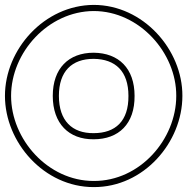

<svg xmlns="http://www.w3.org/2000/svg" viewBox="-74 -673 764 783"><path d="M-28.8 -282C-28.8 -459 122.2 -627 308 -628C494.8 -628 645.8 -457 644.8 -282C644.8 -105 496.8 66 308 65C121.2 65 -28.8 -105 -28.8 -282ZM141.2 -282C141.2 -169 206.8 -104 308 -105C410.3 -105 475.8 -168 474.8 -282C474.8 -394 410.3 -457 308 -458C205.7 -458 141.2 -394 141.2 -282ZM-53.8 -282C-53.8 -92.1 105.9 90 307.9 90C512.2 91.1 669.8 -92.4 669.8 -281.9C670.8 -470 510.1 -653 307.9 -653C107 -651.9 -53.8 -472.2 -53.8 -282ZM166.2 -282C166.2 -382.3 219 -433 307.9 -433C397.1 -432.1 449.8 -382.2 449.8 -281.9C450.6 -179.7 397.4 -130 307.9 -130C220.2 -129.1 166.2 -180.6 166.2 -282Z"/></svg>

Font: Nordica Plus
Style: NordicaClassicBkExtOl
Weight: 900
Version: Version 1.01